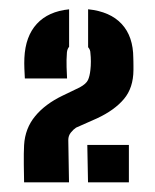

<svg xmlns="http://www.w3.org/2000/svg" viewBox="-20 -823 327 404"><path d="M30.7 -439.3Q30.3 -463.7 30.1 -477.1Q29.9 -490.5 30.1 -499.2Q30.3 -507.8 30.7 -517.8Q32.8 -553 54 -578.6Q75.1 -604.2 111.8 -621.8L147.9 -639.2Q161.4 -646.6 165.1 -654.6Q168.8 -662.6 170.2 -675.7Q171.2 -683.8 171.2 -693.5Q171.2 -703.3 170.2 -711.7Q170.2 -718.3 165.4 -723.7V-803.5Q211.9 -798.7 236.1 -772.5Q260.4 -746.3 260.5 -700.9Q260.6 -697.2 260.7 -693.4Q260.8 -689.5 260.8 -685.1Q260.9 -680.8 260.8 -675.7Q260.6 -638.2 240.8 -614.7Q221 -591.1 184.2 -574L140 -554.4Q134.6 -550.9 129.1 -544.1Q123.7 -537.4 123.7 -528.3L125.2 -439.3ZM165.2 -439.3 163.7 -518.1H251.2V-439.3ZM32.3 -657.9Q31.8 -666.9 31.3 -678.6Q30.8 -690.2 31.3 -700.9Q33.4 -746.7 57.6 -772.9Q81.7 -799 125.4 -803.4V-724.5Q121.6 -720.3 120.8 -712.6Q119.6 -696.8 120.1 -681.7Q120.6 -666.5 121.1 -657.9Z"/></svg>

Font: Big Shoulders Stencil Thin
Style: Regular
Weight: 100
Designer: Patric King
Foundry: XO Type Co
Version: Version 2.001